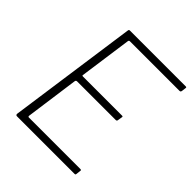

<svg xmlns="http://www.w3.org/2000/svg" viewBox="-201 -878 1014 1014"><g transform="rotate(45 306.0 -371.0)"><path d="M180 -733Q181 -739 182.5 -740.5Q184 -742 189 -742H606Q613 -742 611 -734L608 -710Q607 -706 605 -704Q603 -702 598 -702H230Q225 -702 223 -700.5Q221 -699 220 -694L179 -401Q178 -398 179.5 -396.5Q181 -395 185 -395H477Q481 -395 482 -393Q483 -391 482 -387L478 -362Q477 -355 469 -355H181Q172 -355 171 -345L130 -48Q129 -40 136 -40H519Q524 -40 526 -38.5Q528 -37 527 -32L524 -6Q523 -2 522 -1Q521 0 517 0H87Q77 0 78 -11L180 -733Z"/></g></svg>

Font: Libre Franklin Thin
Style: Italic
Weight: 100
Italic angle: -8°
Designer: Pablo Impallari, Rodrigo Fuenzalida, Nhung Nguyen
Foundry: Impallari Type
Version: Version 3.000